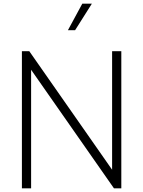

<svg xmlns="http://www.w3.org/2000/svg" viewBox="-20 -1023 778 1043"><path d="M99 0H149V-644L599 0H639V-745H589V-101L139 -745H99ZM349 -859H388L479 -1003H427Z"/></svg>

Font: Plus Jakarta Sans ExtraLight
Style: Regular
Weight: 200
Designer: Gumpita Rahayu
Foundry: Tokotype
Version: Version 2.004; ttfautohint (v1.8.3)